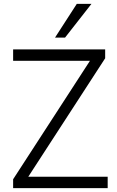

<svg xmlns="http://www.w3.org/2000/svg" viewBox="-20 -975 606 995"><path d="M48 0V-46L467 -692L470 -660H48V-719H525V-673L107 -29L103 -59H538V0ZM265 -780 378 -955H454L317 -780Z"/></svg>

Font: Nunitoga
Style: Light
Weight: 300
Designer: Vernon Adams
Foundry: Vernon Adams
Version: Version 1.0